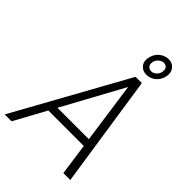

<svg xmlns="http://www.w3.org/2000/svg" viewBox="-288 -1036 1146 1146"><g transform="rotate(45 285.0 -463.0)"><path d="M531 0H472.5L444.5 -200.5H145L35.5 0H-22.5L371 -711H424ZM437 -250.5 383 -634 381.5 -634.5 172 -250.5ZM406.5 -765Q375.5 -765 356.5 -787.5Q343 -804 343 -826.5Q343 -835 345 -844.5Q352 -881.5 378.5 -903.5Q405 -925.5 438.5 -925.5Q469 -925.5 487.5 -902Q501 -885 501 -862Q501 -853.5 499.5 -844.5Q491.5 -807.5 465.5 -786.2Q439.5 -765 406.5 -765ZM414 -800Q430 -800 444.5 -812.5Q459 -825 463 -844.5Q464 -851 464 -856.5Q464 -869 458.5 -877.5Q450 -889.5 431.5 -890Q415 -890 400 -877Q379.5 -860 379.5 -833Q379.5 -821 386.5 -812.5Q396 -800 414 -800Z"/></g></svg>

Font: Roberto Sans Light
Style: Italic
Weight: 300
Italic angle: -11°
Designer: Google
Version: Version 1.00;June 11, 2020;FontCreator 12.0.0.2522 64-bit; t